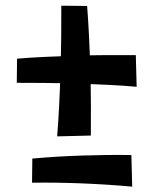

<svg xmlns="http://www.w3.org/2000/svg" viewBox="-20 -702 553 692"><path d="M456.5 -29.2Q370.8 -37.2 276.4 -41Q182 -44.8 95.5 -43.5L96.5 -130.5Q181 -138.2 275 -141.4Q369 -144.5 453.5 -143.2ZM472.5 -389.2Q429.8 -393.2 373.4 -396Q317 -398.8 256.5 -400.6Q196 -402.5 139.6 -403.1Q83.2 -403.8 40.5 -403.5L41.5 -490.5Q84.2 -494.2 139.6 -496.9Q195 -499.5 255.5 -501.4Q316 -503.2 371.8 -503.4Q427.5 -503.5 469.5 -503.2ZM186 -210.5Q190 -258.5 193.1 -319.8Q196.2 -381 198.1 -446Q200 -511 200.6 -572.2Q201.2 -633.5 201 -681.5L294 -680.5Q297.8 -632.5 300.8 -572.2Q303.8 -512 305.6 -447Q307.5 -382 307.6 -321.8Q307.8 -261.5 307.5 -213.5Z"/></svg>

Font: Marhey Light
Style: Regular
Weight: 300
Designer: Nur Syamsi & Bustanul Arifin
Foundry: Namelatype
Version: Version 1.000